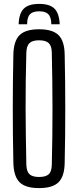

<svg xmlns="http://www.w3.org/2000/svg" viewBox="-20 -957 400 984"><path d="M181 -937Q235 -937 259.2 -912.8Q283.5 -888.5 286 -832.5H243Q242.5 -868.5 228.2 -883.8Q214 -899 181 -899Q147.5 -899 133.2 -883.8Q119 -868.5 119 -832.5H75.5Q77.5 -888.5 102 -912.8Q126.5 -937 181 -937ZM180 7Q110.5 7 80.2 -23.2Q50 -53.5 48.5 -123Q47 -194.5 46.2 -263.2Q45.5 -332 45.5 -400Q45.5 -468 46.2 -536.5Q47 -605 48.5 -677Q50 -746.5 80.2 -776.8Q110.5 -807 180 -807Q250 -807 280.2 -776.8Q310.5 -746.5 311.5 -677Q313 -605 313.8 -536.2Q314.5 -467.5 314.5 -399.8Q314.5 -332 313.8 -263.2Q313 -194.5 311.5 -123Q310.5 -53.5 280.2 -23.2Q250 7 180 7ZM180 -50Q215 -50 230 -64.2Q245 -78.5 245.5 -113Q247.5 -186.5 248.2 -258.8Q249 -331 249 -402.2Q249 -473.5 248 -544.8Q247 -616 245.5 -687Q245 -721.5 229.8 -736Q214.5 -750.5 180 -750.5Q146 -750.5 131 -736Q116 -721.5 115 -687Q113 -616 112 -544.8Q111 -473.5 111.2 -402.2Q111.5 -331 112.5 -258.8Q113.5 -186.5 115 -113Q116 -78.5 131 -64.2Q146 -50 180 -50Z"/></svg>

Font: Big Shoulders Display Thin
Style: Regular
Weight: 400
Version: Version 2.002